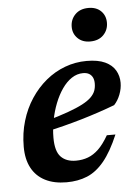

<svg xmlns="http://www.w3.org/2000/svg" viewBox="-50 -703 537 755"><g transform="rotate(-5 218.0 -326.0)"><path d="M284 -410Q260 -410 239 -396Q218 -382 201 -357.5Q184 -333 171.8 -301.8Q159.5 -270.5 152.8 -235.8Q146 -201 146 -167Q146 -113.5 167.2 -91.5Q188.5 -69.5 226.5 -69.5Q252.5 -69.5 274.5 -77.8Q296.5 -86 316.5 -105.2Q336.5 -124.5 356 -158.5H390Q362 -92.5 331.2 -55.2Q300.5 -18 264.2 -3Q228 12 182.5 12Q133 12 98 -6Q63 -24 44.8 -58.2Q26.5 -92.5 26.5 -141.5Q26.5 -195.5 40.8 -243.2Q55 -291 80.8 -330Q106.5 -369 141 -397.5Q175.5 -426 216.5 -441.2Q257.5 -456.5 302 -456.5Q347 -456.5 374.8 -443.5Q402.5 -430.5 415.2 -408.5Q428 -386.5 428 -359.5Q428 -336.5 419 -313.2Q410 -290 395 -274Q363.5 -262 329.8 -250.8Q296 -239.5 261 -229.2Q226 -219 190.8 -210Q155.5 -201 121 -193L123 -235Q175 -249.5 211 -262.5Q247 -275.5 269.8 -287.5Q292.5 -299.5 304.8 -311.8Q317 -324 321.8 -337Q326.5 -350 326.5 -365.5Q326.5 -379.5 321.8 -389.2Q317 -399 307.8 -404.5Q298.5 -410 284 -410ZM323 -531.5Q292.5 -531.5 274 -549.8Q255.5 -568 255.5 -595Q255.5 -624 275 -643.8Q294.5 -663.5 327.5 -663.5Q358.5 -663.5 376.8 -645.5Q395 -627.5 395 -599.5Q395 -571 375.8 -551.2Q356.5 -531.5 323 -531.5Z"/></g></svg>

Font: Newsreader 16pt 16pt SemiBold
Style: Italic
Weight: 600
Italic angle: -17°
Version: Version 1.003